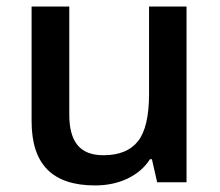

<svg xmlns="http://www.w3.org/2000/svg" viewBox="-20 -560 675 590"><path d="M462.9 0 446.8 -70.8H440.9Q417 -33.2 372.8 -11.7Q328.6 9.8 272 9.8Q173.8 9.8 125.5 -39.1Q77.1 -87.9 77.1 -187V-540H192.9V-207Q192.9 -145 218.3 -114Q243.7 -83 297.9 -83Q370.1 -83 404.1 -126.2Q438 -169.4 438 -271V-540H553.2V0Z"/></svg>

Font: TypoPRO Open Sans
Style: Regular
Weight: 600
Foundry: Ascender Corporation
Version: Version 1.10